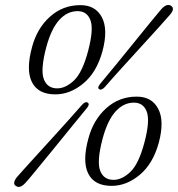

<svg xmlns="http://www.w3.org/2000/svg" viewBox="-20 -732 711 767"><path d="M301 -711.5Q361.5 -711.5 387 -663Q412.5 -614.5 389.5 -528Q366.5 -443.5 313.5 -399.2Q260.5 -355 201 -355Q132.5 -355 107.8 -403.5Q83 -452 108 -544Q128 -619 179.5 -665.2Q231 -711.5 301 -711.5ZM332 -528.5Q355 -615.5 341.2 -651.5Q327.5 -687.5 290 -687.5Q248.5 -687.5 216.5 -652Q184.5 -616.5 165 -544Q141 -453 155 -416Q169 -379 208.5 -379Q242 -379 275.5 -410.5Q309 -442 332 -528.5ZM399 -384.5Q385 -369.5 376 -376Q367.5 -381.5 380.5 -397.5Q411.5 -434.5 449 -480.5Q486.5 -526.5 522.5 -571Q558.5 -615.5 586 -649.2Q613.5 -683 624.5 -695.5Q647 -720 664 -708.5Q680 -696.5 658 -672Q648 -660 618.5 -627.5Q589 -595 550 -552.2Q511 -509.5 470.8 -465.2Q430.5 -421 399 -384.5ZM307.5 -313Q321 -328 330.5 -322Q340 -315.5 326.5 -299.5Q297.5 -264.5 260.5 -218.8Q223.5 -173 186.8 -128.2Q150 -83.5 122 -49.2Q94 -15 82.5 -2.5Q60 23 43 10.5Q35 5.5 37 -4.5Q39 -14.5 49 -26Q57.5 -36 78.8 -59.5Q100 -83 129 -114.8Q158 -146.5 190.2 -182Q222.5 -217.5 253 -251.5Q283.5 -285.5 307.5 -313ZM526 -346Q586.5 -346 612 -297.5Q637.5 -249 614.5 -162.5Q591.5 -78 538.5 -33.8Q485.5 10.5 426 10.5Q357.5 10.5 332.8 -38Q308 -86.5 333 -178.5Q353 -253.5 404.5 -299.8Q456 -346 526 -346ZM557 -163Q580 -250 566.2 -286Q552.5 -322 515 -322Q473.5 -322 441.5 -286.5Q409.5 -251 390 -178.5Q366 -87.5 380 -50.5Q394 -13.5 433.5 -13.5Q467 -13.5 500.5 -45Q534 -76.5 557 -163Z"/></svg>

Font: Fraunces 72pt Soft Light
Style: Italic
Weight: 300
Italic angle: -16°
Version: Version 1.000;[b76b70a41]